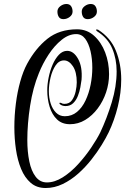

<svg xmlns="http://www.w3.org/2000/svg" viewBox="-20 -942 637 963"><path d="M209 1Q164 1 134 -25Q104 -51 86 -94.5Q68 -138 60 -192.5Q52 -247 52 -304Q52 -363 59.5 -422Q67 -481 81.5 -533Q96 -585 116 -622Q159 -701 218.5 -748Q278 -795 367 -795Q416 -795 452 -762.5Q488 -730 507.5 -679Q527 -628 527 -570Q527 -523 512 -478.5Q497 -434 470 -398Q443 -362 407.5 -340.5Q372 -319 331 -319Q291 -319 266 -343Q241 -367 229 -406Q217 -445 217 -489Q217 -519 224 -553.5Q231 -588 244 -618Q257 -648 275.5 -667.5Q294 -687 317 -687Q349 -687 371.5 -647Q394 -607 389 -542Q387 -526 383 -504Q379 -482 370.5 -460.5Q362 -439 347 -424.5Q332 -410 309 -410Q292 -410 281 -419Q278 -422 278 -424Q278 -429 288 -425Q293 -421 303 -421Q328 -421 341 -439.5Q354 -458 359.5 -483.5Q365 -509 365 -529Q365 -581 345.5 -610Q326 -639 301 -639Q276 -639 259 -614Q242 -589 233.5 -553Q225 -517 225 -485Q225 -452 234 -423.5Q243 -395 261 -377Q279 -359 305 -359Q340 -359 366 -380.5Q392 -402 409 -438Q426 -474 434.5 -517Q443 -560 443 -602Q443 -647 434 -685.5Q425 -724 407.5 -747.5Q390 -771 362 -771Q325 -771 289 -742Q253 -713 223.5 -668Q194 -623 175 -575Q145 -502 131 -411.5Q117 -321 117 -239Q117 -181 127 -132.5Q137 -84 159 -55.5Q181 -27 215 -27Q254 -27 294.5 -52.5Q335 -78 371.5 -118Q408 -158 437 -201Q466 -244 483 -278Q516 -348 540.5 -428.5Q565 -509 565 -584Q565 -646 543 -698.5Q521 -751 467 -785Q462 -789 462 -792Q462 -796 472 -793Q535 -753 561.5 -687Q588 -621 588 -544Q588 -477 571 -408Q554 -339 525 -278Q512 -251 490 -215Q468 -179 438 -141Q408 -103 372 -71Q336 -39 294.5 -19Q253 1 209 1ZM420 -846Q404 -846 397 -857Q390 -868 390 -884Q390 -900 404.5 -911Q419 -922 435 -922Q451 -922 458.5 -911Q466 -900 466 -884Q466 -868 451.5 -857Q437 -846 420 -846ZM298 -846Q282 -846 275 -857Q268 -868 268 -884Q268 -900 282.5 -911Q297 -922 313 -922Q329 -922 336.5 -911Q344 -900 344 -884Q344 -868 329.5 -857Q315 -846 298 -846Z"/></svg>

Font: Festive
Style: Regular
Weight: 400
Designer: Robert E. Leuschke
Foundry: Robert E. Leuschke
Version: Version 1.101; ttfautohint (v1.8.3)